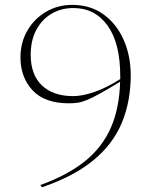

<svg xmlns="http://www.w3.org/2000/svg" viewBox="-20 -745 640 788"><path d="M152.5 23.5 145.5 14.5Q256 -25.5 327.2 -82.2Q398.5 -139 434.2 -219.2Q470 -299.5 473 -409.5Q422.5 -379 390.5 -361.2Q358.5 -343.5 337.5 -334.8Q316.5 -326 299.5 -323.5Q282.5 -321 262.5 -321Q163.5 -321 113.8 -374.2Q64 -427.5 64 -509.5Q64 -571 92.5 -619.8Q121 -668.5 169.2 -696.8Q217.5 -725 276.5 -725Q351 -725 404.8 -686Q458.5 -647 487.5 -581.5Q516.5 -516 516.5 -436.5Q516.5 -329 480.2 -241.5Q444 -154 364 -87.8Q284 -21.5 152.5 23.5ZM106 -520Q106 -438.5 152 -394.5Q198 -350.5 280.5 -350.5Q318.5 -350.5 368.8 -368Q419 -385.5 473.5 -420.5Q473.5 -426 473.5 -432Q473.5 -568 421.5 -640Q369.5 -712 281.5 -712Q231 -712 191.2 -688.5Q151.5 -665 128.8 -622Q106 -579 106 -520Z"/></svg>

Font: Newsreader Display ExtraLight
Style: Regular
Weight: 275
Designer: Hugues Gentile
Foundry: Production Type
Version: Version 1.002